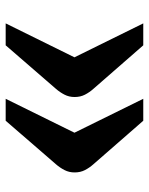

<svg xmlns="http://www.w3.org/2000/svg" viewBox="56 -598 527 680"><g transform="rotate(-90 320.0 -258.5)"><path d="M344.7 -191.9Q332.5 -205.6 324.2 -221.7Q315.9 -237.8 315.9 -258.3Q315.9 -277.8 324.2 -293.9Q332.5 -310.1 344.7 -324.2L499 -502.4H576.7L456.5 -258.8L576.7 -15.1H499ZM77.6 -191.9Q65.4 -205.6 57.1 -221.7Q48.8 -237.8 48.8 -258.3Q48.8 -277.8 57.1 -293.9Q65.4 -310.1 77.6 -324.2L231.9 -502.4H309.6L189.5 -258.8L309.6 -15.1H231.9Z"/></g></svg>

Font: Atomic Age
Style: Regular
Weight: 400
Version: Version 1.007; ttfautohint (v1.4.1) -l 6 -r 46 -G 0 -x 0 -H 